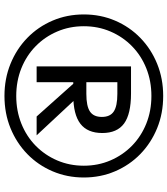

<svg xmlns="http://www.w3.org/2000/svg" viewBox="37 -810 777 891"><g transform="rotate(90 425.5 -364.5)"><path d="M425.3 3.3Q345 3.3 276.2 -24.7Q207.3 -52.7 155.9 -102.7Q104.5 -152.7 75.7 -220Q47 -287.2 47 -365Q47 -442.8 75.7 -510Q104.5 -577.3 155.9 -627.3Q207.3 -677.3 276.2 -705.3Q345 -733.3 425.3 -733.3Q506.1 -733.3 574.7 -705.3Q643.3 -677.3 694.8 -627.3Q746.2 -577.3 774.9 -510Q803.7 -442.8 803.7 -365Q803.7 -287.2 774.9 -220Q746.2 -152.7 694.8 -102.7Q643.3 -52.7 574.7 -24.7Q506.1 3.3 425.3 3.3ZM425.3 -51.4Q494.3 -51.4 553.4 -75Q612.5 -98.6 656.2 -141.4Q699.8 -184.1 724.4 -241.3Q749 -298.6 749 -365Q749 -431.3 724.4 -488.6Q699.8 -545.9 656.2 -588.6Q612.5 -631.3 553.4 -655Q494.3 -678.6 425.3 -678.6Q356.3 -678.6 297.2 -655Q238.1 -631.4 194.5 -588.6Q150.8 -545.9 126.3 -488.7Q101.7 -431.4 101.7 -365Q101.7 -298.7 126.3 -241.4Q150.8 -184.1 194.5 -141.4Q238.1 -98.7 297.2 -75Q356.3 -51.4 425.3 -51.4ZM288 -146V-584H413.7Q509.3 -584 553.3 -551.7Q597.3 -519.3 597.3 -450.7Q597.3 -382 554.3 -349Q511.3 -316 421.7 -316H312V-376.7H415.7Q472.6 -376.7 497.6 -393.5Q522.6 -410.3 522.6 -448.7Q522.6 -487 497.6 -503.8Q472.6 -520.6 415.7 -520.6H361.4V-146ZM520.6 -146 338.4 -350H417.8L608 -146Z"/></g></svg>

Font: M PLUS 1 Thin
Style: Regular
Weight: 100
Designer: Coji Morishita
Foundry: UNDERFOREST DESIGN
Version: Version 1.001